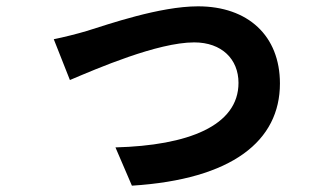

<svg xmlns="http://www.w3.org/2000/svg" viewBox="-20 -547 1040 607"><path d="M865 -283C865 -434 764 -527 606 -527C485 -527 322 -470 254 -449C224 -440 180 -429 150 -423L201 -294C286 -330 478 -413 594 -413C681 -413 734 -360 734 -285C734 -149 574 -87 345 -81L397 40C715 20 865 -102 865 -283Z"/></svg>

Font: Glow Sans TC Normal
Style: Bold
Weight: 700
Designer: Ryoko NISHIZUKA (kana, bopomofo & ideographs); Paul D. Hunt (Latin, Greek & Cyrillic); Sandoll Communications, Soo-young
Version: Version 0.93